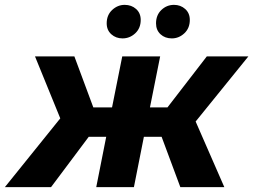

<svg xmlns="http://www.w3.org/2000/svg" viewBox="-69 -770 1042 790"><path d="M673 0 596 -207H523L482 0H327L368 -207H296L141 0H-49L179 -283L75 -538H237L315 -328H392L434 -538H590L548 -328H620L782 -538H953L736 -270L854 0ZM638 -612Q610 -612 591.5 -629Q573 -646 573 -674Q573 -708 595 -729Q617 -750 647 -750Q674 -750 693 -733Q712 -716 712 -688Q712 -654 689.5 -633Q667 -612 638 -612ZM435 -612Q408 -612 389 -629Q370 -646 370 -674Q370 -708 392.5 -729Q415 -750 444 -750Q472 -750 491 -733Q510 -716 510 -688Q510 -654 487.5 -633Q465 -612 435 -612Z"/></svg>

Font: Montserrat
Style: Bold Italic
Weight: 700
Italic angle: -11.3°
Designer: Julieta Ulanovsky
Foundry: Julieta Ulanovsky
Version: Version 9.000; ttfautohint (v1.8.4.7-5d5b)